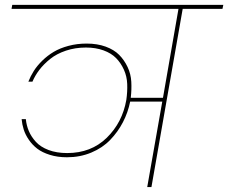

<svg xmlns="http://www.w3.org/2000/svg" viewBox="-20 -760 927 780"><path d="M26.9 -724.1 29.8 -740.2H887.2L883.8 -724.1H722.2L595.2 0H578.1L639.2 -347.2H508.8Q500 -303.2 479.5 -263.7Q459 -224.1 427.7 -191.7Q396.5 -159.2 350.8 -140.1Q305.2 -121.1 252 -121.1Q213.9 -121.1 182.6 -130.9Q151.4 -140.6 131.3 -156Q111.3 -171.4 97.2 -192.1Q83 -212.9 76.4 -233.6Q69.8 -254.4 67.9 -275.9H85Q87.4 -250.5 97.2 -227.5Q106.9 -204.6 125.7 -183.8Q144.5 -163.1 177.2 -150.6Q210 -138.2 252.9 -138.2Q350.1 -138.2 413.6 -200.2Q477.1 -262.2 493.2 -354Q498 -387.7 496.8 -418.7Q495.6 -449.7 483.4 -476.8Q471.2 -503.9 451.7 -523.9Q432.1 -543.9 400.4 -555.4Q368.7 -566.9 329.1 -566.9Q285.6 -566.9 247.8 -554.2Q210 -541.5 183.6 -520.3Q157.2 -499 139.6 -475.8Q122.1 -452.6 111.8 -428.2H95.2Q104 -450.7 117.4 -471.9Q130.9 -493.2 151.9 -513.7Q172.9 -534.2 198.2 -549.3Q223.6 -564.5 258.3 -573.7Q293 -583 332 -583Q375 -583 409.2 -570.6Q443.4 -558.1 464.1 -537.1Q484.9 -516.1 498.3 -487.8Q511.7 -459.5 513.4 -427.7Q515.1 -396 511.2 -362.8H642.1L705.1 -724.1Z"/></svg>

Font: SVN-Poppins Thin
Style: Italic
Weight: 100
Italic angle: -10°
Designer: Ninad Kale (Devanagari), Jonny Pinhorn (Latin)
Foundry: Indian Type Foundry
Version: Version 3.002 2017